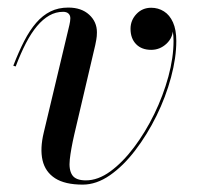

<svg xmlns="http://www.w3.org/2000/svg" viewBox="-20 -490 543 520"><path d="M204 10Q156 10 129.2 -7.2Q102.5 -24.5 95.2 -56Q88 -87.5 98.5 -131L168 -422.5Q169 -427 169.8 -432Q170.5 -437 170.5 -440.5Q170.5 -448.5 165.5 -453.2Q160.5 -458 151 -458Q131 -458 113.5 -448Q96 -438 80.2 -419.2Q64.5 -400.5 50.2 -373Q36 -345.5 22.5 -310L16 -312Q30.5 -349.5 45.5 -378.8Q60.5 -408 78 -428.2Q95.5 -448.5 116.8 -459Q138 -469.5 165 -469.5Q200.5 -469.5 221.5 -450.2Q242.5 -431 242.5 -402.5Q242.5 -391.5 240.8 -382.5Q239 -373.5 238 -368L181 -125Q172 -85.5 169 -58Q166 -30.5 175.5 -16Q185 -1.5 212.5 -1.5Q245.5 -1.5 278.8 -25.8Q312 -50 342.8 -90.8Q373.5 -131.5 397.8 -181.2Q422 -231 436 -282.5Q450 -334 450 -379Q450 -407.5 442 -425.8Q434 -444 420.2 -452.8Q406.5 -461.5 389.5 -461.5V-468Q405.5 -468 419 -461.2Q432.5 -454.5 440.5 -442Q448.5 -429.5 448.5 -412Q448.5 -388 430.8 -371.5Q413 -355 389.5 -355Q363.5 -355 348.5 -370.5Q333.5 -386 333.5 -412Q333.5 -435 349.5 -452Q365.5 -469 389.5 -469Q408.5 -469 424 -459.2Q439.5 -449.5 448.5 -429.5Q457.5 -409.5 457.5 -379Q457.5 -333.5 443.2 -280.5Q429 -227.5 403.8 -176.2Q378.5 -125 346.2 -82.8Q314 -40.5 277.5 -15.2Q241 10 204 10Z"/></svg>

Font: Bodoni Moda 28pt
Style: Italic
Weight: 400
Italic angle: -13°
Designer: Owen Earl
Foundry: indestructible type
Version: Version 2.004